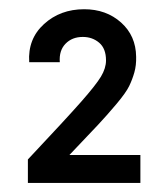

<svg xmlns="http://www.w3.org/2000/svg" viewBox="-20 -780 362 420"><path d="M41 -379.9V-431.2Q125 -520.5 157.5 -557.4Q189.9 -594.2 200.9 -612.5Q211.9 -630.9 211.9 -647.9Q211.9 -673.8 197 -686.5Q182.1 -699.2 161.1 -699.2Q137.7 -699.2 123.3 -684.3Q108.9 -669.4 110.8 -644H43.9Q40.5 -694.8 76.2 -727.3Q111.8 -759.8 164.1 -759.8Q212.4 -759.8 244.9 -730.7Q277.3 -701.7 277.8 -655.8Q278.3 -637.2 273.9 -621.6Q269.5 -606 262.5 -591.6Q255.4 -577.1 234.9 -552.7Q214.4 -528.3 194.3 -506.8Q174.3 -485.4 131.8 -440.9H287.1V-379.9Z"/></svg>

Font: Orkney
Style: Bold
Weight: 700
Designer: Samuel Oakes and Alfredo Marco Pradil
Foundry: Alfredo Marco Pradil
Version: 1.0